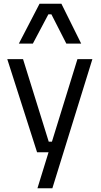

<svg xmlns="http://www.w3.org/2000/svg" viewBox="-20 -816 539 1029"><path d="M178.7 0H240.2L180.7 192.9H260.7L475.1 -499H395L258.3 -56.6H241.2L103.5 -499H19ZM81.1 -582.5H156.2L239.3 -739.3H255.4L335.4 -582.5H415L309.1 -795.9H191.9Z"/></svg>

Font: Basic
Style: Regular
Weight: 400
Designer: Magnus Gaarde
Foundry: Magnus Gaarde
Version: Version 1.001